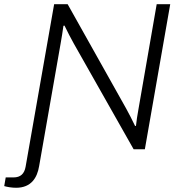

<svg xmlns="http://www.w3.org/2000/svg" viewBox="-86 -706 845 908"><path d="M-10 182C62 182 90 134 99 80L201 -502C205 -526 211 -559 214 -584L219 -585C230 -561 253 -518 263 -500L546 0H599L719 -686H655L569 -191C563 -160 560 -135 557 -111L553 -110C542 -134 522 -172 511 -192L234 -686H170L35 83C29 116 11 133 -22 133H-59L-66 174C-53 178 -31 182 -10 182Z"/></svg>

Font: Archivo ExtraLight
Style: Italic
Weight: 200
Italic angle: -10°
Designer: Hector Gatti
Foundry: Omnibus-Type
Version: Version 2.001